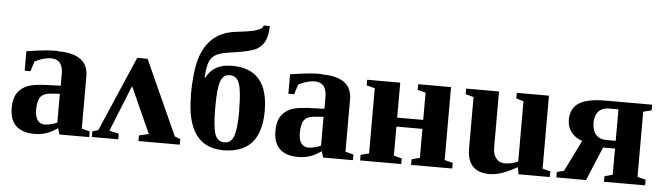

<svg xmlns="http://www.w3.org/2000/svg" viewBox="-46 -894 3766 1088"><g transform="rotate(5 1836.5 -350.5)"><path d="M267 -469V-467Q439 -467 439 -340V-42L485 -30V2H316L305 -33Q267 -7 237 2Q207 11 175 11Q33 11 33 -126Q33 -178 54 -210Q75 -241 114 -256Q152 -270 239 -272L299 -274V-341Q299 -424 231 -424Q191 -424 139 -398L121 -341H88V-452Q170 -464 196 -466Q230 -469 267 -469ZM298 -228 255 -225Q208 -223 190 -201Q172 -178 172 -127Q172 -86 187 -66Q202 -47 226 -47Q258 -47 298 -64Z M717 -469H776L968 -44L1000 -32V0H765V-32L820 -45L702 -307L596 -44L650 -32V0H500V-32L533 -42Z M1039 -282 1038 -277Q1038 -413 1060 -489Q1082 -566 1131 -610Q1179 -654 1257 -664Q1334 -673 1358 -679Q1380 -684 1397 -693Q1412 -700 1415 -714H1450Q1448 -656 1432 -625Q1416 -594 1382 -577Q1349 -561 1254 -547Q1192 -540 1164 -526Q1136 -513 1124 -485Q1111 -457 1107 -391H1111Q1152 -472 1258 -471Q1463 -471 1463 -232Q1463 10 1248 10Q1039 10 1039 -282ZM1319 -227 1318 -226Q1318 -333 1303 -375Q1288 -417 1249 -417Q1212 -417 1197 -378Q1182 -339 1182 -228Q1182 -116 1197 -75Q1212 -35 1250 -35Q1289 -35 1304 -77Q1319 -119 1319 -227Z M1767 -469V-467Q1939 -467 1939 -340V-42L1985 -30V2H1816L1805 -33Q1767 -7 1737 2Q1707 11 1675 11Q1533 11 1533 -126Q1533 -178 1554 -210Q1575 -241 1614 -256Q1652 -270 1739 -272L1799 -274V-341Q1799 -424 1731 -424Q1691 -424 1639 -398L1621 -341H1588V-452Q1670 -464 1696 -466Q1730 -469 1767 -469ZM1798 -228 1755 -225Q1708 -223 1690 -201Q1672 -178 1672 -127Q1672 -86 1687 -66Q1702 -47 1726 -47Q1758 -47 1798 -64Z M2362 -209H2214V-44L2260 -32V0H2026V-32L2073 -44V-415L2026 -427V-459H2214V-415V-260H2362V-415L2316 -427V-459H2503V-415V-44L2550 -32V0H2316V-32L2362 -44Z M2920 -40 2885 -22Q2817 13 2762 13Q2635 13 2635 -122V-414L2589 -426V-458H2776V-141Q2776 -100 2794 -78Q2812 -55 2844 -55Q2880 -55 2919 -72V-415L2877 -427V-459H3060V-44L3105 -32V0H2927Z M3459 -44V-193H3391L3311 -1H3142V-32L3182 -42L3270 -220Q3229 -233 3206 -264Q3184 -293 3184 -332Q3184 -399 3232 -429Q3280 -459 3381 -459H3647V-427L3600 -415V-44L3647 -32V0H3413V-32ZM3459 -416H3408Q3367 -416 3346 -393Q3325 -370 3325 -330Q3325 -285 3346 -261Q3367 -237 3406 -237H3459Z"/></g></svg>

Font: Libra Serif Modern
Style: Bold
Weight: 700
Designer: Stefan Peev, Context Ltd
Foundry: Ascender Corporation
Version: Version 1.000